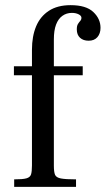

<svg xmlns="http://www.w3.org/2000/svg" viewBox="-20 -725 410 745"><path d="M35 0V-29Q68 -29 82.5 -33Q97 -37 100.5 -48.5Q104 -60 104 -83V-433H34V-468H104V-532Q104 -584 120 -622.5Q136 -661 169.5 -683Q203 -705 254 -705Q314 -705 342 -678.5Q370 -652 370 -617Q370 -595 358 -581Q346 -567 324 -567Q303 -567 290.5 -578.5Q278 -590 278 -611Q278 -625 282.5 -632Q287 -639 291.5 -644Q296 -649 296 -656Q296 -664 285 -669.5Q274 -675 259 -675Q238 -675 222 -663.5Q206 -652 197.5 -629.5Q189 -607 189 -572V-468H301V-433H189V-82Q189 -58 193.5 -47Q198 -36 216.5 -32.5Q235 -29 275 -29V0Z"/></svg>

Font: Frank Ruhl Libre
Style: Regular
Weight: 400
Designer: Yanek Iontef
Foundry: Fontef
Version: Version 6.004